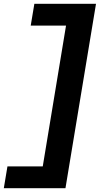

<svg xmlns="http://www.w3.org/2000/svg" viewBox="-21 -843 541 1006"><path d="M-1 143 18 29H203L325 -709H140L159 -823H482L322 143Z"/></svg>

Font: Iosevka Slab Heavy
Style: Italic
Weight: 900
Italic angle: -9°
Monospace: yes
Designer: Belleve Invis
Foundry: Belleve Invis
Version: Version 11.1.0; ttfautohint (v1.8.3)